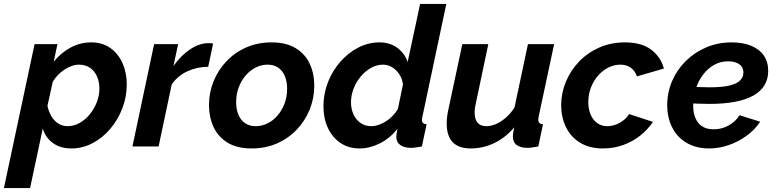

<svg xmlns="http://www.w3.org/2000/svg" viewBox="-70 -750 3971 983"><path d="M107 -524H224L205 -434Q242 -480 291.5 -506.5Q341 -533 397 -533Q454 -533 494.5 -504.5Q535 -476 557 -427Q579 -378 579 -318Q579 -254 556 -194.5Q533 -135 493.5 -89Q454 -43 403 -16.5Q352 10 296 10Q239 10 201 -17.5Q163 -45 149 -92L84 213H-50ZM276 -104Q308 -104 337.5 -120.5Q367 -137 389.5 -164.5Q412 -192 425.5 -226.5Q439 -261 439 -296Q439 -331 426.5 -359Q414 -387 390.5 -403Q367 -419 335 -419Q317 -419 298 -412.5Q279 -406 260.5 -394Q242 -382 226.5 -366Q211 -350 200 -331L173 -208Q179 -179 193 -155Q207 -131 228.5 -117.5Q250 -104 276 -104Z M719 -524H842L818 -412Q856 -466 903.5 -497.5Q951 -529 997 -529Q1007 -529 1012.5 -528.5Q1018 -528 1021 -527L996 -408Q939 -408 888.5 -384.5Q838 -361 809 -317L742 0H608Z M1219 10Q1143 10 1094.5 -20Q1046 -50 1023 -100.5Q1000 -151 1000 -212Q1000 -276 1023.5 -334Q1047 -392 1090 -437Q1133 -482 1191.5 -507.5Q1250 -533 1320 -533Q1396 -533 1444.5 -503Q1493 -473 1516 -423Q1539 -373 1539 -311Q1539 -247 1515.5 -189Q1492 -131 1449 -86Q1406 -41 1347.5 -15.5Q1289 10 1219 10ZM1239 -104Q1270 -104 1299 -118Q1328 -132 1350.5 -158Q1373 -184 1386.5 -219Q1400 -254 1400 -295Q1400 -332 1388.5 -360Q1377 -388 1354.5 -403.5Q1332 -419 1300 -419Q1269 -419 1240.5 -405Q1212 -391 1189 -365Q1166 -339 1152.5 -303.5Q1139 -268 1139 -227Q1139 -191 1150.5 -163Q1162 -135 1184.5 -119.5Q1207 -104 1239 -104Z M1772 10Q1714 10 1672.5 -18.5Q1631 -47 1608.5 -95.5Q1586 -144 1586 -205Q1586 -270 1609 -329Q1632 -388 1672.5 -434Q1713 -480 1764.5 -506.5Q1816 -533 1873 -533Q1927 -533 1965 -504.5Q2003 -476 2017 -432L2081 -730H2215L2093 -154Q2092 -149 2091 -144.5Q2090 -140 2090 -136Q2090 -115 2114 -114L2090 0Q2072 3 2058.5 5Q2045 7 2035 7Q2000 7 1979.5 -7.5Q1959 -22 1959 -50Q1959 -55 1960 -61Q1961 -67 1962 -74.5Q1963 -82 1965 -91Q1927 -42 1875 -16Q1823 10 1772 10ZM1832 -104Q1849 -104 1868 -110.5Q1887 -117 1905.5 -128.5Q1924 -140 1940 -156.5Q1956 -173 1967 -192L1993 -317Q1990 -346 1975 -369Q1960 -392 1938 -405.5Q1916 -419 1891 -419Q1859 -419 1829.5 -402.5Q1800 -386 1777 -358.5Q1754 -331 1740.5 -296.5Q1727 -262 1727 -226Q1727 -192 1740 -164Q1753 -136 1776.5 -120Q1800 -104 1832 -104Z M2340 10Q2217 10 2217 -118Q2217 -136 2219.5 -155Q2222 -174 2227 -196L2297 -524H2430L2367 -225Q2360 -196 2360 -175Q2360 -104 2420 -104Q2444 -104 2468.5 -114.5Q2493 -125 2518 -146Q2543 -167 2564 -199L2633 -524H2767L2688 -154Q2687 -149 2686.5 -144.5Q2686 -140 2686 -136Q2686 -115 2710 -114L2686 0Q2668 3 2654.5 5Q2641 7 2630 7Q2596 7 2576 -7Q2556 -21 2556 -50Q2556 -55 2556.5 -61Q2557 -67 2558.5 -76.5Q2560 -86 2563 -98Q2518 -45 2460.5 -17.5Q2403 10 2340 10Z M3017 10Q2947 10 2899 -20Q2851 -50 2827 -100.5Q2803 -151 2803 -211Q2803 -273 2827 -331Q2851 -389 2894.5 -434.5Q2938 -480 2998 -506.5Q3058 -533 3130 -533Q3214 -533 3263.5 -496Q3313 -459 3329 -399L3191 -359Q3181 -388 3159 -403.5Q3137 -419 3106 -419Q3075 -419 3045.5 -404.5Q3016 -390 2992.5 -363.5Q2969 -337 2955.5 -302Q2942 -267 2942 -227Q2942 -191 2954 -163Q2966 -135 2988 -119.5Q3010 -104 3039 -104Q3061 -104 3082.5 -112Q3104 -120 3122 -134Q3140 -148 3151 -166L3273 -126Q3247 -87 3208 -56Q3169 -25 3120.5 -7.5Q3072 10 3017 10Z M3560 10Q3494 10 3445.5 -18.5Q3397 -47 3371.5 -97.5Q3346 -148 3346 -212Q3346 -277 3371 -335Q3396 -393 3441 -437.5Q3486 -482 3546 -507.5Q3606 -533 3676 -533Q3733 -533 3775 -516Q3817 -499 3840 -466.5Q3863 -434 3863 -387Q3863 -304 3787.5 -261Q3712 -218 3561 -218Q3531 -218 3496 -219.5Q3461 -221 3420 -225L3437 -309Q3473 -306 3503 -304.5Q3533 -303 3562 -303Q3627 -303 3664.5 -312Q3702 -321 3719 -338Q3736 -355 3736 -378Q3736 -398 3726 -410.5Q3716 -423 3698.5 -429.5Q3681 -436 3657 -436Q3618 -436 3585.5 -417.5Q3553 -399 3529 -367Q3505 -335 3492 -294Q3479 -253 3479 -207Q3479 -173 3490.5 -145.5Q3502 -118 3525 -103Q3548 -88 3584 -88Q3624 -88 3659.5 -107Q3695 -126 3716 -160L3822 -127Q3796 -87 3754 -56Q3712 -25 3662 -7.5Q3612 10 3560 10Z"/></svg>

Font: Raleway Thin
Style: Bold Italic
Weight: 700
Italic angle: -12°
Version: Version 4.026